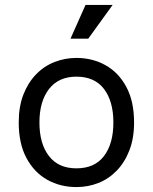

<svg xmlns="http://www.w3.org/2000/svg" viewBox="-20 -747 620 779"><path d="M290 12Q225 12 172 -17.5Q119 -47 87.5 -105.5Q56 -164 56 -250Q56 -315 75 -363.5Q94 -412 126.5 -445.5Q159 -479 201.5 -495.5Q244 -512 290 -512Q355 -512 408 -482.5Q461 -453 492.5 -394.5Q524 -336 524 -250Q524 -186 505 -137Q486 -88 453.5 -54.5Q421 -21 379 -4.5Q337 12 290 12ZM290 -64Q364 -64 402 -114Q440 -164 440 -250Q440 -336 402 -386Q364 -436 290 -436Q218 -436 179 -386Q140 -336 140 -250Q140 -164 178.5 -114Q217 -64 290 -64ZM338 -590H266L327 -727H437Z"/></svg>

Font: Inclusive Sans
Style: Regular
Weight: 400
Designer: Olivia King
Foundry: Olivia King
Version: Version 2.004